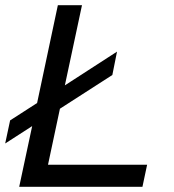

<svg xmlns="http://www.w3.org/2000/svg" viewBox="-26 -720 672 740"><path d="M48 0 98 -234 -6 -167 13 -256 117 -323 197 -700H290L224 -391L425 -521L407 -431L205 -301L159 -85H541L523 0Z"/></svg>

Font: Rosa Sans
Style: Italic
Weight: 400
Italic angle: -12°
Designer: Pentagram / MCKL
Foundry: Pentagram / MCKL
Version: Version 1.005;September 16, 2019;FontCreator 11.5.0.2425 64-